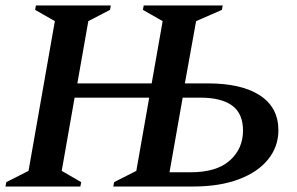

<svg xmlns="http://www.w3.org/2000/svg" viewBox="-27 -680 1081 700"><path d="M-7 0 -4 -16 77 -57 173 -603 101 -644 104 -660H377L374 -644L295 -603L255 -376H526L566 -603L494 -644L497 -660H785L782 -644L688 -603L647 -376H730Q854 -376 921 -332Q988 -288 988 -205Q988 -146 951 -99.5Q914 -53 844 -26.5Q774 0 677 0H386L389 -16L470 -57L517 -324H245L198 -57L269 -16L266 0ZM591 -52H669Q763 -52 811 -95Q859 -138 859 -204Q859 -266 819.5 -295Q780 -324 703 -324H639Z"/></svg>

Font: Spectral SemiBold
Style: Italic
Weight: 600
Italic angle: -10°
Designer: Jean-Baptiste Levee
Foundry: Production Type
Version: Version 2.001